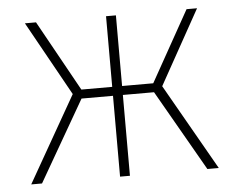

<svg xmlns="http://www.w3.org/2000/svg" viewBox="-43 -570 762 620"><g transform="rotate(-5 338.0 -260.0)"><path d="M617 -520 483 -279 642 0H605L455 -262H354V0H322V-262H220L69 0H34L193 -279L59 -520H95L222 -291H322V-520H354V-291H455L583 -520Z"/></g></svg>

Font: Fira Sans UltraLight
Style: Regular
Weight: 200
Designer: Carrois Corporate & Edenspiekermann AG
Foundry: Carrois Corporate GbR & Edenspiekermann AG
Version: Version 4.106;PS 004.106;hotconv 1.0.70;makeotf.lib2.5.58329